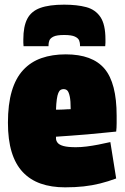

<svg xmlns="http://www.w3.org/2000/svg" viewBox="-20 -793 537 823"><path d="M259 10Q200 10 154.5 -6Q109 -22 77.5 -55.5Q46 -89 30 -141.5Q14 -194 14 -267Q14 -346 30.5 -402Q47 -458 79.5 -493Q112 -528 158 -544Q204 -560 262 -560Q376 -560 428 -498.5Q480 -437 480 -297Q480 -285 480 -265Q480 -245 478 -229Q455 -227 422.5 -223.5Q390 -220 354.5 -217Q319 -214 284 -211.5Q249 -209 220 -207Q220 -206 220 -204Q220 -202 220 -200Q220 -190 227 -181Q234 -172 252.5 -167Q271 -162 305 -162Q327 -162 351 -165Q375 -168 401 -173Q427 -178 453 -184L478 -28Q443 -15 409 -6.5Q375 2 338.5 6Q302 10 259 10ZM220 -323Q227 -323 234.5 -323Q242 -323 250.5 -323.5Q259 -324 267.5 -324.5Q276 -325 283 -325Q283 -361 279 -379.5Q275 -398 269 -404.5Q263 -411 252 -411Q245 -411 239.5 -407.5Q234 -404 230 -394.5Q226 -385 223.5 -367.5Q221 -350 220 -323ZM255 -773Q310 -773 349.5 -762.5Q389 -752 410.5 -720Q432 -688 432 -624Q432 -617 432 -609.5Q432 -602 431 -595H323Q323 -596 323 -597Q323 -598 323 -600Q323 -609 319.5 -619Q316 -629 301.5 -636Q287 -643 255 -643Q223 -643 209 -636Q195 -629 191.5 -619Q188 -609 188 -600Q188 -598 188 -597Q188 -596 188 -595H81Q80 -602 80 -609.5Q80 -617 80 -624Q80 -680 97 -712.5Q114 -745 152.5 -759Q191 -773 255 -773Z"/></svg>

Font: Georama SemiCondensed Black
Style: Regular
Weight: 900
Width: 4
Designer: Jean-Baptiste Levee
Foundry: Production Type
Version: Version 1.001